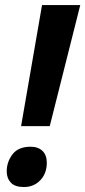

<svg xmlns="http://www.w3.org/2000/svg" viewBox="-20 -734 340 765"><path d="M64 -231.4 147.5 -713.9H299.8L178.2 -231.4ZM75.2 11.2Q39.6 11.2 23.2 -6.3Q6.8 -23.9 6.8 -51.3Q6.8 -88.9 29.8 -119.1Q52.7 -149.4 102.1 -149.4Q131.8 -149.4 149.2 -132.8Q166.5 -116.2 166.5 -85.9Q166.5 -43 140.6 -15.9Q114.7 11.2 75.2 11.2Z"/></svg>

Font: Open Sans SemiCondensed
Style: Bold Italic
Weight: 700
Width: 4
Italic angle: -12°
Designer: Monotype Design Team
Foundry: Monotype Imaging Inc.
Version: Version 3.003